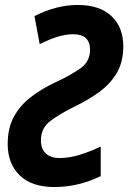

<svg xmlns="http://www.w3.org/2000/svg" viewBox="-20 -744 517 774"><path d="M200 10Q107 10 59 -37.5Q11 -85 11 -163Q11 -227 35.5 -272.5Q60 -318 103 -351.5Q146 -385 201 -411Q264 -440 303.5 -468Q343 -496 343 -543Q343 -606 275 -606Q245 -606 212.5 -596Q180 -586 140 -566L119 -679Q164 -702 207.5 -713Q251 -724 293 -724Q382 -724 429.5 -679Q477 -634 477 -557Q477 -496 452 -452Q427 -408 382.5 -375Q338 -342 278 -313Q219 -284 182 -255.5Q145 -227 145 -178Q145 -145 164 -126Q183 -107 220 -107Q259 -107 300 -119.5Q341 -132 386 -153V-34Q295 10 200 10Z"/></svg>

Font: Noto Sans Condensed
Style: Bold Italic
Weight: 700
Width: 3
Italic angle: -12°
Designer: Monotype Design Team
Foundry: Monotype Imaging Inc.
Version: Version 2.013; ttfautohint (v1.8.4.7-5d5b)